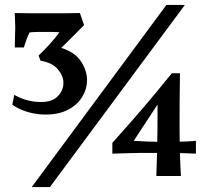

<svg xmlns="http://www.w3.org/2000/svg" viewBox="-20 -713 863 781"><path d="M165 -247Q131 -247 96 -256.5Q61 -266 30 -287L38 -327Q67 -311 94 -304.5Q121 -298 147 -298Q192 -298 215 -321.5Q238 -345 238 -376Q238 -404 215.5 -431Q193 -458 145 -466L137 -487Q156 -505 180 -531Q204 -557 222 -582Q206 -583 191.5 -583Q177 -583 164 -583Q148 -583 132.5 -583Q117 -583 100 -581Q88 -556 77 -520H40Q40 -538 41 -559Q42 -580 42 -602Q42 -619 41 -634.5Q40 -650 40 -660Q73 -659 106 -659Q139 -659 174 -659Q209 -659 240.5 -659Q272 -659 305 -660L322 -611Q290 -578 269 -557.5Q248 -537 229 -518Q283 -502 308.5 -464.5Q334 -427 334 -387Q334 -351 314.5 -319Q295 -287 257.5 -267Q220 -247 165 -247ZM712 -415Q710 -290 710.5 -183.5Q711 -77 716 3H616Q618 -50 619 -95Q620 -140 620.5 -186.5Q621 -233 621 -288Q595 -248 579 -224Q563 -200 551 -181.5Q539 -163 524 -140Q542 -139 575 -137.5Q608 -136 640 -136Q675 -136 707.5 -136.5Q740 -137 777 -140V-88Q735 -90 696 -90.5Q657 -91 611 -91Q580 -91 555.5 -91Q531 -91 504 -90Q477 -89 437 -88V-132Q502 -204 559 -270.5Q616 -337 679 -415ZM109 48 657 -693H732L183 48Z"/></svg>

Font: Ruwudu SemiBold
Style: Regular
Weight: 600
Designer: Becca Hirsbrunner Spalinger
Foundry: SIL International
Version: Version 3.000